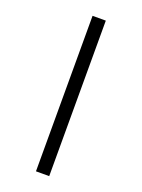

<svg xmlns="http://www.w3.org/2000/svg" viewBox="-181 -842 857 1158"><g transform="rotate(20 247.0 -263.0)"><path d="M204 -762V236H289V-762Z"/></g></svg>

Font: Noto Sans Myanmar UI SemiCondensed Medium
Style: Regular
Weight: 500
Width: 4
Designer: Monotype Design Team
Foundry: Monotype Imaging Inc.
Version: Version 2.103